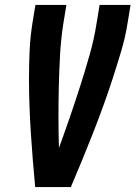

<svg xmlns="http://www.w3.org/2000/svg" viewBox="-20 -755 547 775"><path d="M122 0Q117 -54 112.5 -108.5Q108 -163 104.5 -218Q101 -273 99 -328Q97 -383 97 -438.5Q97 -494 99.5 -549.5Q102 -605 111 -662L123 -735H248L236 -662Q226 -598 222.5 -535Q219 -472 217.5 -409Q216 -346 216 -283.5Q216 -221 218 -158Q241 -221 262.5 -283.5Q284 -346 304 -408.5Q324 -471 342 -534.5Q360 -598 370 -662L382 -735H507L495 -662Q486 -605 469.5 -549.5Q453 -494 435 -438.5Q417 -383 397 -328Q377 -273 355.5 -218Q334 -163 311.5 -108.5Q289 -54 266 0Z"/></svg>

Font: Iosevka Term Curly XBd Obl
Style: Regular
Weight: 800
Italic angle: -9°
Designer: Belleve Invis
Foundry: Belleve Invis
Version: Version 32.3.0